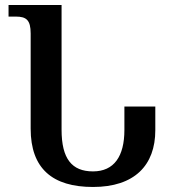

<svg xmlns="http://www.w3.org/2000/svg" viewBox="-20 -734 685 764"><path d="M350 10C515 10 598 -76 598 -216V-310H475V-217C475 -112 434 -52 350 -52C266 -52 225 -102 225 -218V-714H14V-668H43C85 -668 102 -654 102 -601V-222C102 -63 189 10 350 10Z"/></svg>

Font: Noto Serif Georgian SemiCondensed Semi
Style: Regular
Weight: 600
Width: 4
Designer: Monotype Design Team
Foundry: Monotype Imaging Inc.
Version: Version 1.901